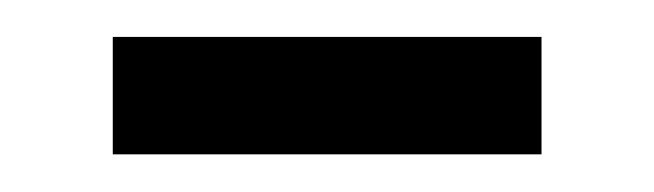

<svg xmlns="http://www.w3.org/2000/svg" viewBox="-20 -302 351 103"><path d="M40.5 -282.2H270.5V-219.2H40.5Z"/></svg>

Font: Pyidaungsu ZawDecode
Style: Regular
Weight: 400
Designer: Sun Tun
Foundry: Your Own Font Foundry
Version: Version 2.50